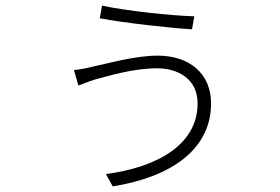

<svg xmlns="http://www.w3.org/2000/svg" viewBox="-20 -618 996 683"><path d="M682.9 -250C682.9 -105.1 541.9 -23.1 356.9 1.1L381 45.1C593 11 730.8 -89.1 730.8 -250C730.8 -359 650.9 -420.1 540.8 -420.1C458.8 -420.1 359 -391 306.1 -380C286.2 -375 261 -370 242.9 -369L258.9 -313.9C272 -317.8 293 -327.8 317.1 -334.9C369 -348.7 454.2 -375 539.1 -375C612.2 -375 682.9 -338.1 682.9 -250ZM343 -598 334.9 -552.9C418 -536.9 590.9 -517.8 663 -513.8L671.2 -560C589.1 -562.1 426.1 -579.9 343 -598Z"/></svg>

Font: Karasuma Gothic
Style: Light
Weight: 300
Designer: Rasmus Andersson / Ryoko Nishizuka
Foundry: rsms
Version: Version 1.00